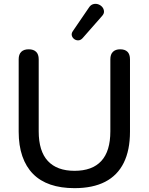

<svg xmlns="http://www.w3.org/2000/svg" viewBox="-20 -968 773 997"><path d="M367 9Q296 9 242 -9.5Q188 -28 151.5 -65Q115 -102 96 -157Q77 -212 77 -284V-660Q77 -686 90.5 -699Q104 -712 129 -712Q154 -712 167.5 -699Q181 -686 181 -660V-286Q181 -183 228.5 -132Q276 -81 367 -81Q459 -81 506 -132Q553 -183 553 -286V-660Q553 -686 566.5 -699Q580 -712 604 -712Q629 -712 642 -699Q655 -686 655 -660V-284Q655 -188 622.5 -122.5Q590 -57 526 -24Q462 9 367 9ZM409 -770Q399 -759 387 -758.5Q375 -758 365.5 -765Q356 -772 353 -783Q350 -794 358 -806L442 -929Q451 -943 464.5 -946.5Q478 -950 490.5 -945.5Q503 -941 511 -931.5Q519 -922 520 -909.5Q521 -897 510 -885Z"/></svg>

Font: Nunito ExtraLight SemiBold
Style: Regular
Weight: 600
Version: Version 3.602